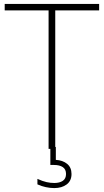

<svg xmlns="http://www.w3.org/2000/svg" viewBox="-20 -760 530 980"><path d="M228 0V-707H4V-740H486V-707H262V0ZM257 200Q236 200 213.8 195.2Q191.5 190.5 171 181V153Q197.5 165 217.5 169.5Q237.5 174 257 174Q284 174 300.5 163Q317 152 317 128Q317 104 300.5 93Q284 82 256 82H237V-10H265V56Q300 58 322.5 76.2Q345 94.5 345 128Q345 163 320.2 181.5Q295.5 200 257 200Z"/></svg>

Font: Encode Sans Cnd Th
Style: Regular
Weight: 100
Width: 3
Designer: Multiple Designers
Foundry: Impallari Type
Version: Version 3.002; ttfautohint (v1.8.3) -l 8 -r 50 -G 200 -x 14 